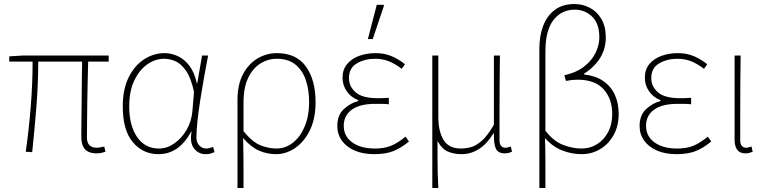

<svg xmlns="http://www.w3.org/2000/svg" viewBox="-20 -754 3804 954"><path d="M460 8Q435 8 418 -0.5Q401 -9 392.5 -27.5Q384 -46 384 -76Q384 -101 384.5 -144Q385 -187 385.5 -240Q386 -293 386.5 -347.5Q387 -402 388 -448H170Q170 -336 160.5 -219.5Q151 -103 140 2L108 0Q123 -105 132.5 -221Q142 -337 142 -448H26V-474L92 -478H520V-448H418Q417 -400 415.5 -344.5Q414 -289 413.5 -235.5Q413 -182 412.5 -138.5Q412 -95 412 -70Q412 -45 424.5 -32.5Q437 -20 462 -20Q467 -20 476.5 -21.5Q486 -23 498 -26L504 0Q494 3 484 5.5Q474 8 460 8Z M768 12Q690 12 640 -47.5Q590 -107 590 -225Q590 -310 619 -369Q648 -428 695.5 -459Q743 -490 798 -490Q830 -490 862.5 -475.5Q895 -461 920.5 -428Q946 -395 958 -340H960L984 -478H1014Q1004 -426 994 -370Q984 -314 975.5 -259.5Q967 -205 961.5 -156.5Q956 -108 956 -70Q956 -46 970.5 -31Q985 -16 1004 -16Q1013 -16 1022.5 -18.5Q1032 -21 1039 -24L1046 2Q1039 5 1028 8.5Q1017 12 1002 12Q966 12 944 -16.5Q922 -45 932 -100H930Q869 12 768 12ZM770 -16Q810 -16 846.5 -41.5Q883 -67 907.5 -109.5Q932 -152 936 -202L944 -298Q928 -370 902.5 -405Q877 -440 849 -451Q821 -462 796 -462Q751 -462 711.5 -434Q672 -406 647 -353.5Q622 -301 622 -225Q622 -131 661 -73.5Q700 -16 770 -16Z M1160 180V-257Q1160 -334 1187.5 -385.5Q1215 -437 1259.5 -463.5Q1304 -490 1356 -490Q1452 -490 1500 -423.5Q1548 -357 1548 -246Q1548 -165 1520 -107.5Q1492 -50 1447 -19Q1402 12 1352 12Q1307 12 1267 -5.5Q1227 -23 1188 -68Q1189 -20 1189.5 18Q1190 56 1190 94Q1190 132 1190 180ZM1354 -16Q1399 -16 1436 -45.5Q1473 -75 1494.5 -127Q1516 -179 1516 -246Q1516 -307 1499.5 -356Q1483 -405 1447.5 -433.5Q1412 -462 1354 -462Q1312 -462 1274.5 -439Q1237 -416 1213.5 -368Q1190 -320 1190 -244V-102Q1234 -48 1274.5 -32Q1315 -16 1354 -16Z M1840 12Q1783 12 1742 -6Q1701 -24 1678.5 -55.5Q1656 -87 1656 -128Q1656 -182 1688.5 -212Q1721 -242 1760 -252V-256Q1723 -271 1702.5 -301Q1682 -331 1682 -368Q1682 -408 1704 -435Q1726 -462 1763.5 -476Q1801 -490 1846 -490Q1890 -490 1925.5 -475Q1961 -460 1992 -435L1976 -412Q1945 -436 1913.5 -449Q1882 -462 1844 -462Q1792 -462 1753 -439Q1714 -416 1714 -366Q1714 -324 1747.5 -295Q1781 -266 1858 -266Q1872 -266 1882.5 -266.5Q1893 -267 1912 -268V-236Q1891 -238 1876 -238Q1861 -238 1844 -238Q1768 -238 1728 -209Q1688 -180 1688 -129Q1688 -77 1730 -46.5Q1772 -16 1844 -16Q1889 -16 1922.5 -29.5Q1956 -43 1995 -75L2012 -51Q1971 -17 1932.5 -2.5Q1894 12 1840 12ZM1808 -560 1852 -730H1886L1888 -726L1832 -560Z M2128 180V-478H2158V-174Q2158 -101 2184 -58.5Q2210 -16 2270 -16Q2296 -16 2322 -23.5Q2348 -31 2376 -56.5Q2404 -82 2434 -134V-478H2464Q2463 -406 2462.5 -336Q2462 -266 2462 -196.5Q2462 -127 2462 -56Q2462 -38 2470 -29Q2478 -20 2490 -20Q2498 -20 2503.5 -21.5Q2509 -23 2518 -26L2524 0Q2517 3 2508 5.5Q2499 8 2488 8Q2455 8 2444 -15Q2433 -38 2434 -92H2432Q2399 -38 2359 -13Q2319 12 2274 12Q2235 12 2205 -1Q2175 -14 2154 -54Q2154 3 2154 39.5Q2154 76 2155 107.5Q2156 139 2158 180Z M2660 180V-512Q2660 -576 2679 -626Q2698 -676 2737 -705Q2776 -734 2834 -734Q2875 -734 2910.5 -715.5Q2946 -697 2968 -660Q2990 -623 2990 -568Q2990 -511 2961.5 -465.5Q2933 -420 2882 -388V-384Q2938 -378 2976.5 -352Q3015 -326 3034.5 -284Q3054 -242 3054 -188Q3054 -128 3029 -83Q3004 -38 2962 -13Q2920 12 2870 12Q2821 12 2773.5 -6.5Q2726 -25 2688 -68Q2690 -5 2690 55Q2690 115 2690 180ZM2870 -16Q2912 -16 2946.5 -37.5Q2981 -59 3001.5 -97.5Q3022 -136 3022 -188Q3022 -262 2979.5 -310Q2937 -358 2850 -358Q2822 -358 2792 -352L2784 -380Q2846 -394 2884.5 -425Q2923 -456 2940.5 -494Q2958 -532 2958 -568Q2958 -637 2922 -671.5Q2886 -706 2836 -706Q2770 -706 2730 -654.5Q2690 -603 2690 -498Q2690 -399 2690 -301Q2690 -203 2690 -104Q2731 -52 2778 -34Q2825 -16 2870 -16Z M3342 12Q3285 12 3244 -6Q3203 -24 3180.5 -55.5Q3158 -87 3158 -128Q3158 -182 3190.5 -212Q3223 -242 3262 -252V-256Q3225 -271 3204.5 -301Q3184 -331 3184 -368Q3184 -408 3206 -435Q3228 -462 3265.5 -476Q3303 -490 3348 -490Q3392 -490 3427.5 -475Q3463 -460 3494 -435L3478 -412Q3447 -436 3415.5 -449Q3384 -462 3346 -462Q3294 -462 3255 -439Q3216 -416 3216 -366Q3216 -324 3249.5 -295Q3283 -266 3360 -266Q3374 -266 3384.5 -266.5Q3395 -267 3414 -268V-236Q3393 -238 3378 -238Q3363 -238 3346 -238Q3270 -238 3230 -209Q3190 -180 3190 -129Q3190 -77 3232 -46.5Q3274 -16 3346 -16Q3391 -16 3424.5 -29.5Q3458 -43 3497 -75L3514 -51Q3473 -17 3434.5 -2.5Q3396 12 3342 12Z M3684 8Q3667 8 3655 1Q3643 -6 3636.5 -21.5Q3630 -37 3630 -62V-478H3660Q3659 -406 3658.5 -336Q3658 -266 3658 -196.5Q3658 -127 3658 -56Q3658 -38 3666 -29Q3674 -20 3686 -20Q3693 -20 3699 -21.5Q3705 -23 3714 -26L3720 0Q3713 3 3704 5.5Q3695 8 3684 8Z"/></svg>

Font: Source Sans 3 VF
Style: Regular
Weight: 200
Designer: Paul D. Hunt
Foundry: Adobe
Version: Version 3.046;hotconv 1.0.118;makeotfexe 2.5.65603